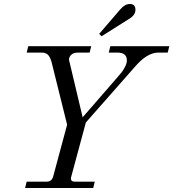

<svg xmlns="http://www.w3.org/2000/svg" viewBox="-20 -944 870 964"><path d="M106 0 114 -32H214Q240 -32 247 -58L317 -318L238 -636Q230 -661 219 -670.5Q208 -680 188 -680H114L122 -712H438L430 -680H371Q346 -680 334 -665Q322 -650 329 -633L395 -355L567 -553Q582 -571 589.5 -579.5Q597 -588 607 -607Q617 -626 617 -641Q617 -680 569 -680H526L534 -712H830L822 -680H775Q718 -680 656 -607L411 -329L338 -58Q330 -32 356 -32H456L448 0ZM478 -774 584 -897Q607 -924 632 -924Q660 -924 660 -895Q660 -868 628 -849L490 -762Z"/></svg>

Font: Old Standard TT
Style: Italic
Weight: 400
Italic angle: -15.2°
Designer: Alexey Kryukov <alexios@thessalonica.org.ru>
Version: Version 2.2